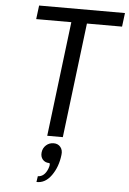

<svg xmlns="http://www.w3.org/2000/svg" viewBox="-65 -797 748 1116"><g transform="rotate(5 309.0 -238.5)"><path d="M117 -750H618L608 -670H403L321 0H230L312 -670H107ZM322 104Q314 174 278 224.5Q242 275 191 273L196 239Q234 238 253 191Q264 162 256 157Q231 157 217 140.5Q203 124 206 98.5Q209 73 227.5 56.5Q246 40 271.5 40Q297 40 311.5 58Q326 76 322 104Z"/></g></svg>

Font: Orkney
Style: Italic
Weight: 400
Italic angle: -7°
Designer: Samuel Oakes and Alfredo Marco Pradil
Foundry: Alfredo Marco Pradil
Version: 1.0; ttfautohint (v1.5)